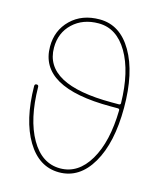

<svg xmlns="http://www.w3.org/2000/svg" viewBox="-115 -832 777 934"><g transform="rotate(15 273.5 -365.0)"><path d="M467 -375Q476 -375 476 -383Q473 -542 417.5 -636Q362 -730 271 -730Q192 -730 141.5 -682.5Q91 -635 91 -560Q91 -375 431 -375ZM271 20Q170 20 109 -81.5Q48 -183 46 -354Q46 -365 56 -365Q66 -365 66 -355Q68 -193 123.5 -96.5Q179 0 271 0Q362 0 417.5 -94Q473 -188 476 -347Q476 -355 467 -355H431Q71 -355 71 -560Q71 -642 126.5 -696Q182 -750 271 -750Q374 -750 435 -645.5Q496 -541 496 -365Q496 -189 435 -84.5Q374 20 271 20Z"/></g></svg>

Font: Rounded Mplus 1c Thin
Style: Regular
Weight: 250
Version: Version 1.059.20150529